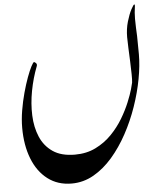

<svg xmlns="http://www.w3.org/2000/svg" viewBox="-64 -769 945 1118"><g transform="rotate(-5 408.5 -210.5)"><path d="M343.3 127Q411.1 127 464.6 100.6Q518.1 74.2 558.6 32.5Q599.1 -9.3 627.7 -57.1Q656.2 -105 674.3 -149.2Q692.4 -193.4 701.2 -224.4Q710 -255.4 710.9 -262.2Q712.9 -277.8 712.4 -311.8Q711.9 -345.7 710.2 -387Q708.5 -428.2 706.8 -466.3Q705.1 -504.4 705.1 -527.8Q705.1 -575.7 717.5 -618.2Q730 -660.6 744.1 -687.3Q758.3 -713.9 762.7 -713.9Q767.6 -713.9 765.9 -704.6Q764.2 -695.3 761.5 -666.5Q758.8 -637.7 761.2 -579.1Q762.2 -568.8 763.4 -529.3Q764.6 -489.7 764.6 -422.9Q764.6 -356.9 750 -278.8Q735.4 -200.7 707.5 -120.1Q679.7 -39.6 639.6 34.2Q599.6 107.9 549.1 166.3Q498.5 224.6 438.5 258.8Q378.4 293 310.1 293Q228.5 293 170.2 248.5Q111.8 204.1 81.1 125.5Q50.3 46.9 50.3 -55.2Q50.3 -104 59.1 -156.5Q67.9 -209 81.3 -257.8Q94.7 -306.6 109.1 -345.7Q123.5 -384.8 135.5 -407.7Q147.5 -430.7 152.3 -430.7Q156.2 -430.7 163.3 -423.6Q170.4 -416.5 166 -405.3Q140.1 -338.4 126.2 -264.9Q112.3 -191.4 115 -121.8Q117.7 -52.2 141.6 3.9Q165.5 60.1 214.6 93.5Q263.7 127 343.3 127Z"/></g></svg>

Font: Awami Nastaliq
Style: Regular
Weight: 400
Designer: Peter Martin, SIL International
Foundry: SIL International
Version: Version 3.100